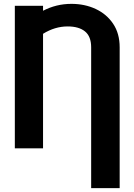

<svg xmlns="http://www.w3.org/2000/svg" viewBox="-20 -757 685 980"><path d="M590.8 203.1H445.3V-515.6Q445.3 -570.8 414.1 -596.4Q382.8 -622.1 325.2 -622.1Q260.3 -622.1 199.7 -584.5V0H55.7V-727.5H199.7V-702.1Q232.4 -719.2 268.8 -728.3Q305.2 -737.3 344.7 -737.3Q412.6 -737.3 468.5 -711.2Q524.4 -685.1 557.6 -635.5Q590.8 -585.9 590.8 -515.6Z"/></svg>

Font: Inter Display
Style: Bold
Weight: 700
Designer: Rasmus Andersson
Foundry: rsms
Version: Version 4.001;git-9221beed3